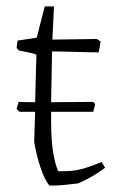

<svg xmlns="http://www.w3.org/2000/svg" viewBox="-20 -572 370 601"><path d="M135 9Q120 -8 106.5 -48.5Q93 -89 87 -129Q88 -169 90 -222H41L32 -231L38 -253Q65 -252 90 -252Q91 -290 92 -329Q93 -368 94 -401Q85 -405 66 -408.5Q47 -412 39 -414L32 -422L35 -445L95 -454L120 -552H149L144 -448L283 -450L295 -442L289 -408Q281 -408 262 -408.5Q243 -409 220 -409.5Q197 -410 176 -410.5Q155 -411 143 -411Q142 -378 141.5 -333.5Q141 -289 140 -252Q166 -252 198 -252.5Q230 -253 272 -253L278 -246L272 -222H140Q140 -207 140 -196Q140 -139 145.5 -101Q151 -63 162 -36Q207 -35 236 -43Q265 -51 298 -65L309 -47Q291 -33 268.5 -20Q246 -7 225 2Q201 5 180.5 7Q160 9 135 9Z"/></svg>

Font: Labrada Light
Style: Regular
Weight: 300
Designer: Mercedes Jáuregui
Foundry: Omnibus-Type Team
Version: Version 1.000; ttfautohint (v1.8.4.7-5d5b)